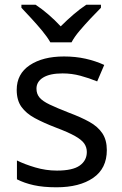

<svg xmlns="http://www.w3.org/2000/svg" viewBox="-20 -786 519 816"><path d="M434 -148Q434 -70 376 -30Q318 10 220 10Q164 10 123.5 1Q83 -8 52 -24V-104Q84 -88 129.5 -74.5Q175 -61 222 -61Q289 -61 319 -82.5Q349 -104 349 -140Q349 -160 338 -176Q327 -192 298.5 -208Q270 -224 217 -244Q165 -264 128 -284Q91 -304 71 -332Q51 -360 51 -404Q51 -472 106.5 -509Q162 -546 252 -546Q301 -546 343.5 -536.5Q386 -527 423 -510L393 -440Q359 -454 322 -464Q285 -474 246 -474Q192 -474 163.5 -456.5Q135 -439 135 -409Q135 -387 148 -371.5Q161 -356 191.5 -341.5Q222 -327 273 -307Q324 -288 360 -268Q396 -248 415 -219.5Q434 -191 434 -148ZM194 -606Q181 -629 159 -655.5Q137 -682 113 -708Q89 -734 71 -753V-766H131Q157 -749 185 -725Q213 -701 238 -674Q265 -701 293 -725Q321 -749 347 -766H409V-753Q390 -734 365.5 -708Q341 -682 318.5 -655.5Q296 -629 284 -606Z"/></svg>

Font: Noto Sans Khojki
Style: Regular
Weight: 400
Designer: Monotype Design Team
Foundry: Monotype Imaging Inc.
Version: Version 2.003; ttfautohint (v1.8.4.7-5d5b)